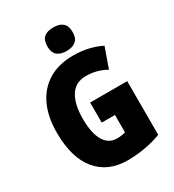

<svg xmlns="http://www.w3.org/2000/svg" viewBox="-221 -1060 1080 1193"><g transform="rotate(-30 318.5 -463.5)"><path d="M316 -418H582V-33Q527 -12 465.5 -1Q404 10 339 10Q200 10 121.5 -84.5Q43 -179 43 -359Q43 -473 81.5 -554.5Q120 -636 193 -680Q266 -724 371 -724Q430 -724 481 -711.5Q532 -699 570 -679L519 -536Q454 -574 375 -574Q299 -574 262.5 -515Q226 -456 226 -354Q226 -250 258 -195.5Q290 -141 350 -141Q382 -141 411 -149V-274H316ZM351 -937Q394 -937 417.5 -917Q441 -897 441 -852Q441 -808 417 -788Q393 -768 351 -768Q308 -768 284 -788Q260 -808 260 -852Q260 -897 283 -917Q306 -937 351 -937Z"/></g></svg>

Font: Noto Sans Lao Looped Condensed Black
Style: Regular
Weight: 900
Width: 3
Designer: Mark Frömberg, Ben Mitchell
Foundry: The Fontpad Ltd
Version: Version 1.002; ttfautohint (v1.8.4.7-5d5b)